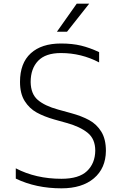

<svg xmlns="http://www.w3.org/2000/svg" viewBox="-20 -1009 669 1046"><path d="M66 0ZM66 -36V-92Q175 -35 315 -35Q410 -35 454 -77Q498 -119 499 -188Q499 -252 457.5 -285.5Q416 -319 344 -339L276 -358Q220 -374 180 -396Q140 -418 114.5 -458.5Q89 -499 89 -563Q89 -665 147.5 -718.5Q206 -772 312 -772Q374 -772 421.5 -760.5Q469 -749 520 -725V-669Q423 -720 312 -720Q228 -720 187.5 -677.5Q147 -635 147 -562Q148 -497 186 -464.5Q224 -432 297 -412L366 -393Q425 -377 466 -354.5Q507 -332 532 -291.5Q557 -251 557 -187Q556 -92 491.5 -37.5Q427 17 315 17Q176 17 66 -36ZM398 -989H466L345 -836H290Z"/></svg>

Font: Biryani ExtraLight
Style: Regular
Weight: 275
Designer: Dan Reynolds and Mathieu Reguer
Foundry: Dan Reynolds and Mathieu Reguer
Version: Version 1.004; ttfautohint (v1.1) -l 5 -r 5 -G 72 -x 0 -D la